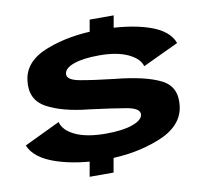

<svg xmlns="http://www.w3.org/2000/svg" viewBox="-80 -784 949 893"><g transform="rotate(-10 395.0 -338.0)"><path d="M383 -604 496 -603 513 -697.5H399.5ZM272.5 22.5H385.5L401.5 -68H288.5ZM363 -44Q500 -44 615 -89.5Q730 -135 742 -228Q754 -319 681.5 -355.2Q609 -391.5 467 -405.5Q369.5 -416.5 306.5 -427.8Q243.5 -439 247.5 -468.5Q250 -494.5 293.8 -510.2Q337.5 -526 414.5 -526Q497 -526 549.2 -501.8Q601.5 -477.5 612 -440L781 -519.5Q760 -581 666.5 -612Q573 -643 434 -643Q295.5 -643 186 -601Q76.5 -559 65.5 -469.5Q53.5 -380 125.8 -339.8Q198 -299.5 326.5 -286.5Q430 -273.5 496 -262.2Q562 -251 558 -220.5Q554.5 -195 508.2 -178.5Q462 -162 382.5 -162Q292 -162 238.2 -187.5Q184.5 -213 174.5 -253.5L5.5 -172.5Q30.5 -110 129.2 -77Q228 -44 363 -44Z"/></g></svg>

Font: Anybody Expanded
Style: Bold Italic
Weight: 700
Width: 7
Italic angle: -10°
Version: Version 1.113;gftools[0.9.25]